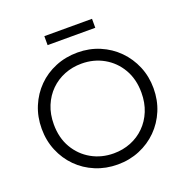

<svg xmlns="http://www.w3.org/2000/svg" viewBox="-153 -1020 1143 1177"><g transform="rotate(-20 418.0 -431.0)"><path d="M418 15Q340.5 15 273.8 -12.8Q207 -40.5 157.8 -90Q108.5 -139.5 80.8 -206Q53 -272.5 53 -350Q53 -428 80.8 -494.5Q108.5 -561 157.8 -610.5Q207 -660 273.8 -687.5Q340.5 -715 418 -715Q495 -715 561.5 -687Q628 -659 677.5 -609Q727 -559 754.8 -492.8Q782.5 -426.5 782.5 -350Q782.5 -272.5 754.8 -206Q727 -139.5 677.5 -90Q628 -40.5 561.5 -12.8Q495 15 418 15ZM418 -57.5Q477.5 -57.5 529.5 -78.2Q581.5 -99 620.5 -137.8Q659.5 -176.5 681.5 -230.2Q703.5 -284 703.5 -350Q703.5 -438 665.2 -503.8Q627 -569.5 562.2 -606Q497.5 -642.5 418 -642.5Q358.5 -642.5 306.5 -621.8Q254.5 -601 215.5 -562.5Q176.5 -524 154.2 -470.2Q132 -416.5 132 -350Q132 -262 170.5 -196.2Q209 -130.5 273.8 -94Q338.5 -57.5 418 -57.5ZM262.5 -820V-878.5H573.5V-820Z"/></g></svg>

Font: Geologica Cursive ExtraLight
Style: Regular
Weight: 250
Designer: Sindre Bremnes, Frode Helland
Foundry: Monokrom Skriftforlag AS
Version: Version 1.010;gftools[0.9.28]